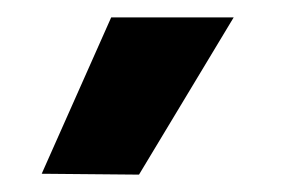

<svg xmlns="http://www.w3.org/2000/svg" viewBox="-20 -804 328 221"><path d="M140 -603 28 -604 108 -784H249Z"/></svg>

Font: Be Vietnam Pro
Style: Bold
Weight: 700
Designer: Lam Bao, Tony Le, Vietanh Nguyen
Foundry: Yellow Type Foundry
Version: Version 1.002; ttfautohint (v1.8.3)